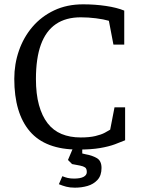

<svg xmlns="http://www.w3.org/2000/svg" viewBox="-20 -680 653 887"><path d="M341 11Q190 11 118 -73Q46 -157 46 -316Q46 -384 67.5 -446Q89 -508 130 -556Q171 -604 230 -632Q289 -660 364 -660Q419 -660 469.5 -652.5Q520 -645 554 -631V-474H504L483 -584Q459 -591 423.5 -595.5Q388 -600 353 -600Q284 -600 238 -568.5Q192 -537 169 -474Q146 -411 146 -315Q146 -246 160 -195Q174 -144 200 -110.5Q226 -77 264.5 -61Q303 -45 353 -45Q393 -45 420.5 -51.5Q448 -58 464.5 -67Q481 -76 489 -81L509 -184H558V-32Q539 -24 511 -13.5Q483 -3 442 4Q401 11 341 11ZM326 187Q303 187 286 182.5Q269 178 252 171L268 134Q280 139 292.5 142Q305 145 322 145Q351 145 366 137Q381 129 381 115Q381 99 373 93.5Q365 88 350 85L313 78L294 59L319 0H360V29L377 33Q406 38 427.5 50.5Q449 63 449 96Q449 131 430.5 151Q412 171 384.5 179Q357 187 326 187Z"/></svg>

Font: Faustina Light
Style: Regular
Weight: 400
Version: Version 1.200